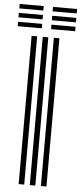

<svg xmlns="http://www.w3.org/2000/svg" viewBox="-92 -998 436 1032"><g transform="rotate(5 126.0 -482.5)"><path d="M170 0V-800H200V0ZM50 0V-800H80V0ZM110 0V-800H140V0ZM151 -941V-965H281V-941ZM-29 -845V-869H101V-845ZM-29 -893V-917H101V-893ZM-29 -941V-965H101V-941ZM151 -845V-869H281V-845ZM151 -893V-917H281V-893Z"/></g></svg>

Font: Big Shoulders Inline Text Thin Black
Style: Regular
Weight: 900
Version: Version 2.002